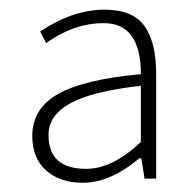

<svg xmlns="http://www.w3.org/2000/svg" viewBox="-20 -827 407 404"><path d="M154.3 -442.4Q106.4 -442.4 77.1 -468.3Q47.9 -494.1 47.9 -541Q47.9 -598.6 102.5 -629.4Q157.2 -660.2 276.4 -670.9Q276.4 -778.3 198.2 -778.3Q135.7 -778.3 77.1 -736.3L64.5 -760.7Q132.8 -806.6 200.2 -806.6Q259.8 -806.6 284.2 -772Q308.6 -737.3 308.6 -671.9V-451.2H284.2L277.3 -494.1H273.4Q211.9 -442.4 154.3 -442.4ZM161.1 -471.7Q216.8 -471.7 276.4 -528.3V-646.5Q172.9 -634.8 127.4 -609.4Q82 -584 82 -543Q82 -471.7 161.1 -471.7Z"/></svg>

Font: Gen Shin Gothic ExtraLight
Style: Regular
Weight: 100
Designer: [Source Han Sans]
Ryoko NISHIZUKA  (kana & ideographs); Paul D. Hunt (Latin, Greek & Cyrillic); Wenlong ZHANG  (bopomofo
Version: Version 1.002.20150607